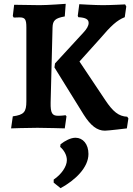

<svg xmlns="http://www.w3.org/2000/svg" viewBox="-20 -669 697 1005"><path d="M118 -526V-139C118 -82 105 -68 47 -60L38 3C38 3 120 0 176 0C219 0 319 3 319 3L328 -60L323 -66C323 -66 305 -63 284 -63C253 -63 244 -77 245 -132L255 -525C256 -562 269 -574 319 -583L324 -649C324 -649 231 -642 188 -642C159 -642 54 -644 54 -644L47 -585L52 -577C52 -577 71 -578 82 -578C111 -578 118 -568 118 -526ZM268 -337 265 -316 418 -69C454 -12 488 15 529 15C547 15 644 3 644 3L652 -49L646 -58C601 -60 571 -85 531 -145L396 -347L504 -467C561 -534 592 -563 633 -579L641 -635L635 -646C635 -646 557 -642 519 -642C478 -642 395 -647 395 -647L387 -586L390 -579C428 -577 444 -568 444 -549C444 -534 434 -517 417 -499ZM297 316C374 274 443 208 443 137C443 85 414 52 375 52C350 52 320 68 297 86L295 100C314 116 330 142 330 169C330 203 301 244 261 271V287Z"/></svg>

Font: Alegreya SC
Style: Bold
Weight: 700
Designer: Juan Pablo del Peral
Foundry: Huerta Tipografica
Version: Version 2.007;PS 002.007;hotconv 1.0.88;makeotf.lib2.5.64775